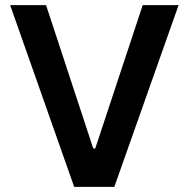

<svg xmlns="http://www.w3.org/2000/svg" viewBox="-20 -727 733 747"><path d="M342.8 -149.4H350.6L535.2 -707H674.8L424.8 0H268.6L19.5 -707H159.2Z"/></svg>

Font: Pretendard JP SemiBold
Style: Regular
Weight: 600
Designer: Base glyphs from Inter by Rasmus Andersson; Hangeul glyphs from Noto Sans CJK(Source Han Sans) by Jang Soo-young and Kan
Foundry: Kil Hyung-jin
Version: Version 1.309